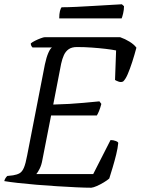

<svg xmlns="http://www.w3.org/2000/svg" viewBox="-28 -878 658 898"><path d="M399 0Q371 0 329 -2Q287 -4 238.5 -7Q190 -10 142 -14Q94 -18 54.5 -22.5Q15 -27 -8 -31Q-6 -39 -2.5 -44.5Q1 -50 6 -55L33 -58Q52 -61 64 -68Q76 -75 84 -94Q92 -113 99 -151L182 -577Q189 -610 198 -630.5Q207 -651 215 -656H124Q122 -658 119 -662.5Q116 -667 116 -675Q123 -681 136 -687.5Q149 -694 162.5 -699Q176 -704 181 -704H534Q557 -696 578 -683Q599 -670 610 -655Q601 -621 590.5 -588.5Q580 -556 569.5 -531.5Q559 -507 548 -497Q538 -492 526 -496.5Q514 -501 510 -504L515 -642Q496 -646 466 -649.5Q436 -653 401.5 -655.5Q367 -658 332 -658Q308 -658 293.5 -648Q279 -638 271 -620.5Q263 -603 258 -580L221 -389Q263 -390 296 -392Q329 -394 362.5 -397Q396 -400 437 -404L446 -392Q441 -373 435.5 -359.5Q430 -346 425 -338H211L170 -129Q166 -106 157.5 -89Q149 -72 142 -64H408L489 -223Q502 -223 513.5 -218.5Q525 -214 525 -209Q523 -186 515.5 -155.5Q508 -125 499 -95Q490 -65 483 -43Q474 -35 457.5 -25Q441 -15 425 -8Q409 -1 399 0ZM249 -792Q249 -813 252.5 -826.5Q256 -840 260 -844Q290 -844 330.5 -846Q371 -848 413 -850.5Q455 -853 489.5 -855Q524 -857 542 -858L552 -849Q552 -832 548 -815.5Q544 -799 541 -792Z"/></svg>

Font: Texturina Medium 12pt Light
Style: Italic
Weight: 300
Italic angle: -11°
Version: Version 1.002